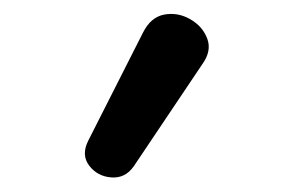

<svg xmlns="http://www.w3.org/2000/svg" viewBox="-20 -793 412 270"><path d="M168 -559Q156 -542 136.5 -543.5Q117 -545 105.5 -560Q94 -575 104 -595L181 -747Q192 -769 211 -772.5Q230 -776 247.5 -766Q265 -756 271.5 -738.5Q278 -721 264 -702Z"/></svg>

Font: Chiron GoRound TC M
Style: Regular
Weight: 500
Designer: Ryoko NISHIZUKA 西塚涼子 (kana, bopomofo & ideographs); Paul D. Hunt (Latin, Greek & Cyrillic); Sandoll Communications 산돌커뮤니
Foundry: Adobe
Version: Version 1.000;hotconv 1.1.1;makeotfexe 2.6.0